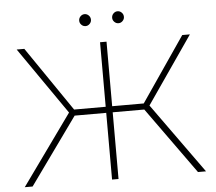

<svg xmlns="http://www.w3.org/2000/svg" viewBox="-57 -912 1097 975"><g transform="rotate(-5 491.5 -424.5)"><path d="M913 0 669 -340H508V0H475V-340H314L70 0H30L287 -358L50 -700H89L314 -371H475V-700H508V-371H669L894 -700H933L697 -358L954 0ZM577 -788Q565 -788 556 -797Q547 -806 547 -818Q547 -831 556 -840Q565 -849 577 -849Q589 -849 598 -840Q607 -831 607 -818Q607 -806 598 -797Q589 -788 577 -788ZM409 -788Q397 -788 388 -797Q379 -806 379 -818Q379 -831 388 -840Q397 -849 409 -849Q421 -849 430 -840Q439 -831 439 -818Q439 -806 430 -797Q421 -788 409 -788Z"/></g></svg>

Font: Montserrat ExtraLight
Style: Regular
Weight: 200
Designer: Julieta Ulanovsky
Foundry: Julieta Ulanovsky
Version: Version 9.000; ttfautohint (v1.8.4.7-5d5b)